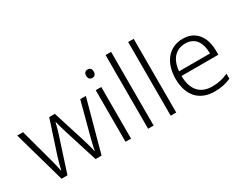

<svg xmlns="http://www.w3.org/2000/svg" viewBox="-87 -1232 2160 1715"><g transform="rotate(-30 993.5 -375.0)"><path d="M406 -346 515 0H577L722 -532H664L577 -204C562 -145 550 -99 546 -67H543C536 -101 523 -148 508 -196L402 -532H344L234 -196C217 -143 206 -98 199 -66H196C190 -101 179 -144 163 -204L74 -532H14L164 0H225L337 -345C352 -389 362 -431 370 -464H373C381 -431 392 -391 406 -346Z M853 -729C828 -729 814 -713 814 -686C814 -658 828 -642 853 -642C878 -642 892 -658 892 -686C892 -713 878 -729 853 -729ZM881 -532H824V0H881Z M1114 0V-760H1057V0Z M1347 0V-760H1290V0Z M1725 -542C1577 -542 1492 -424 1492 -262C1492 -95 1580 10 1740 10C1808 10 1856 -1 1909 -24V-76C1850 -50 1808 -40 1742 -40C1620 -40 1552 -118 1551 -259H1931V-298C1931 -440 1861 -542 1725 -542ZM1724 -494C1825 -494 1872 -418 1872 -306H1553C1563 -427 1626 -494 1724 -494Z"/></g></svg>

Font: Noto Sans Meetei Mayek Light
Style: Regular
Weight: 300
Designer: Monotype Design Team and Neelakash Kshetrimayum
Foundry: Monotype Imaging Inc.
Version: Version 2.002